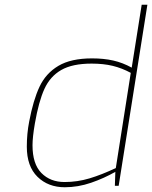

<svg xmlns="http://www.w3.org/2000/svg" viewBox="-20 -783 641 809"><path d="M93 -165Q93 -220 103 -271Q120 -361 146.5 -417.5Q173 -474 226 -505.5Q279 -537 368 -537Q417 -537 457 -528Q497 -519 535 -498L577 -763H601L480 0H464L466 -59Q419 -32 364 -13Q309 6 253 6Q183 6 138 -38Q93 -82 93 -165ZM468 -75 531 -476Q494 -496 455 -505.5Q416 -515 366 -515Q285 -515 238 -488Q191 -461 167 -408Q143 -355 127 -263Q117 -205 117 -171Q117 -92 154.5 -54Q192 -16 252 -16Q306 -16 357.5 -31.5Q409 -47 468 -75Z"/></svg>

Font: Exo Thin
Style: Italic
Weight: 250
Italic angle: -9°
Designer: Natanael Gama
Foundry: Natanael Gama
Version: Version 1.500; ttfautohint (v1.6)